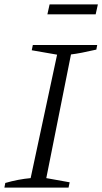

<svg xmlns="http://www.w3.org/2000/svg" viewBox="-27 -851 464 871"><path d="M-7 0 -3 -21Q56 -38 112 -43L232 -603L117 -623L122 -647H414L410 -626Q337 -609 295 -604L183 -43L289 -24L284 0ZM188 -786 198 -831H417L407 -786Z"/></svg>

Font: Piazzolla SC Light
Style: Italic
Weight: 300
Italic angle: -11.3°
Designer: Juan Pablo del Peral
Foundry: Huerta Tipografica
Version: Version 1.330